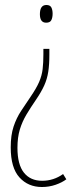

<svg xmlns="http://www.w3.org/2000/svg" viewBox="-20 -549 303 770"><path d="M178 -330Q178 -290 173.5 -261Q169 -232 157.5 -206.5Q146 -181 125 -150Q103 -118 86 -89.5Q69 -61 59.5 -29.5Q50 2 50 44Q50 111 76 143.5Q102 176 149 176Q195 176 233 149L246 170Q229 183 203 192Q177 201 148 201Q93 201 58 162.5Q23 124 23 42Q23 -7 34.5 -41.5Q46 -76 64.5 -104Q83 -132 102 -160Q126 -195 137 -220.5Q148 -246 151 -272Q154 -298 154 -331V-353H178ZM191 -494Q191 -479 186 -468.5Q181 -458 165 -458Q140 -458 140 -492Q140 -529 166 -529Q181 -529 186 -519Q191 -509 191 -494Z"/></svg>

Font: Noto Sans Thai Looped ExtraCondensed Thin
Style: Regular
Weight: 100
Width: 2
Designer: Sasikarn Vongin, Ben Mitchell
Foundry: The Fontpad Ltd
Version: Version 1.001; ttfautohint (v1.8.4.7-5d5b)